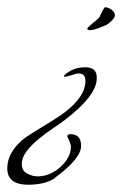

<svg xmlns="http://www.w3.org/2000/svg" viewBox="-122 -329 336 528"><path d="M126 -246Q118 -246 118 -250Q118 -253 134 -266Q150 -279 151 -281Q164 -309 167 -309Q176 -309 185 -302Q194 -295 194 -287Q194 -280 182 -269Q170 -258 163 -258H165Q137 -246 126 -246ZM-44 179Q-102 179 -102 134Q-102 90 -57 53Q-49 46 25 1Q113 -53 113 -107Q113 -127 94 -127Q90 -127 85.5 -125.5Q81 -124 74 -122Q62 -118 55 -118Q54 -118 54 -119Q54 -121 55 -122Q78 -144 112 -144Q144 -144 144 -117V-113Q144 -66 55 2Q43 11 23.5 24Q4 37 -15.5 53Q-35 69 -48.5 86.5Q-62 104 -62 122Q-62 140 -48 148H-47Q-34 156 -18 156Q4 156 24.5 144.5Q45 133 59 114Q73 95 73 74Q73 69 68 57L63 46Q63 40 72 40Q101 40 101 72Q101 107 29 160V161Q1 179 -44 179Z"/></svg>

Font: Petemoss
Style: Regular
Weight: 400
Designer: Robert E. Leuschke
Foundry: Robert E. Leuschke
Version: Version 1.010; ttfautohint (v1.8.3)